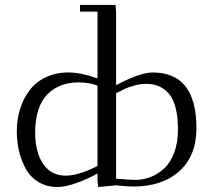

<svg xmlns="http://www.w3.org/2000/svg" viewBox="-20 -749 859 776"><path d="M47.9 -217.8Q47.9 -266.1 61 -308.3Q74.2 -350.6 99.4 -384Q124.5 -417.5 165 -436.8Q205.6 -456.1 256.8 -456.1Q307.1 -456.1 374 -432.1V-702.1H303.2V-729H446.8L449.2 -702.1V-404.8Q546.4 -456.1 597.2 -456.1Q773.9 -456.1 773.9 -231Q773.9 -119.6 705.1 -57.4Q636.2 4.9 518.1 4.9Q494.1 4.9 449.2 0L377 6.8L374 -19V-47.9Q342.8 -29.3 294.4 -11.2Q246.1 6.8 211.9 6.8Q168.5 6.8 135.5 -13.2Q102.5 -33.2 84.2 -66.7Q65.9 -100.1 56.9 -138.2Q47.9 -176.3 47.9 -217.8ZM122.1 -213.9Q122.1 -134.3 154.3 -86.7Q186.5 -39.1 245.1 -39.1Q297.4 -39.1 374 -78.1V-402.8Q340.3 -416 297.9 -416Q259.8 -416 228.5 -404.5Q197.3 -393.1 173.1 -369.4Q148.9 -345.7 135.5 -306.2Q122.1 -266.6 122.1 -213.9ZM449.2 -26.9Q500.5 -22 526.9 -22Q559.1 -22 588.9 -33.7Q618.7 -45.4 643.8 -68.6Q668.9 -91.8 684.1 -132.1Q699.2 -172.4 699.2 -224.1Q699.2 -323.2 665.5 -366.7Q631.8 -410.2 569.8 -410.2Q547.4 -410.2 522.9 -403.3Q498.5 -396.5 485.1 -390.1Q471.7 -383.8 449.2 -372.1Z"/></svg>

Font: Dehuti
Style: Book
Weight: 400
Version: Version 1.2